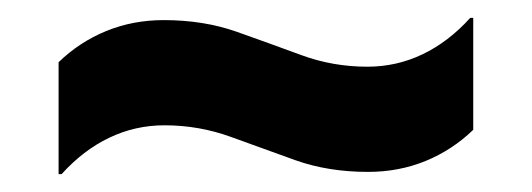

<svg xmlns="http://www.w3.org/2000/svg" viewBox="-20 -444 590 213"><path d="M48.3 -250.8H45V-375Q68.3 -397.5 97.9 -409.6Q127.5 -421.7 161.7 -421.7Q205.8 -421.7 242.5 -408.8Q279.2 -395.8 314.2 -382.9Q349.2 -370 387.5 -370Q420 -370 448.8 -383.8Q477.5 -397.5 501.7 -424.2H505V-300Q481.7 -277.5 452.1 -265.4Q422.5 -253.3 388.3 -253.3Q344.2 -253.3 307.9 -266.2Q271.7 -279.2 236.2 -292.1Q200.8 -305 162.5 -305Q130 -305 101.2 -291.2Q72.5 -277.5 48.3 -250.8Z"/></svg>

Font: Funnel Sans
Style: Bold
Weight: 700
Designer: NORD ID, Kristian Moeller
Foundry: Dicotype
Version: Version 1.000